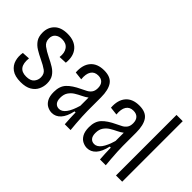

<svg xmlns="http://www.w3.org/2000/svg" viewBox="-71 -1129 1570 1570"><g transform="rotate(45 714.0 -344.0)"><path d="M197 12Q130 12 93.5 -15Q57 -42 45.5 -84Q34 -126 42 -170L109 -174Q96 -52 197 -52Q246 -52 267 -76.5Q288 -101 288 -133Q288 -173 260 -193.5Q232 -214 181 -238Q143 -256 110.5 -276Q78 -296 58 -325.5Q38 -355 38 -402Q38 -463 77 -501.5Q116 -540 191 -540Q272 -540 314 -492.5Q356 -445 347 -362L278 -359Q285 -413 261.5 -445Q238 -477 190 -477Q154 -477 131.5 -458.5Q109 -440 109 -405Q109 -364 139.5 -341Q170 -318 217 -295Q257 -276 289 -256Q321 -236 340 -207.5Q359 -179 359 -134Q359 -97 343 -63.5Q327 -30 291.5 -9Q256 12 197 12Z M555 10Q530 10 504.5 -2.5Q479 -15 462.5 -44.5Q446 -74 446 -123Q446 -190 481.5 -228Q517 -266 588 -299Q612 -310 633 -321.5Q654 -333 667 -351.5Q680 -370 680 -401Q680 -437 661.5 -456.5Q643 -476 609 -476Q566 -476 546 -444.5Q526 -413 532 -355L461 -363Q455 -446 495 -493Q535 -540 614 -540Q689 -540 720 -495.5Q751 -451 751 -364V-209Q751 -182 753 -144.5Q755 -107 758 -68.5Q761 -30 764 0H697Q694 -31 693 -65.5Q692 -100 691 -131H679Q663 -59 631 -24.5Q599 10 555 10ZM574 -55Q639 -55 680 -197V-292Q659 -276 631.5 -263Q604 -250 578 -234Q552 -218 534.5 -192.5Q517 -167 517 -127Q517 -91 532.5 -73Q548 -55 574 -55Z M962 10Q937 10 911.5 -2.5Q886 -15 869.5 -44.5Q853 -74 853 -123Q853 -190 888.5 -228Q924 -266 995 -299Q1019 -310 1040 -321.5Q1061 -333 1074 -351.5Q1087 -370 1087 -401Q1087 -437 1068.5 -456.5Q1050 -476 1016 -476Q973 -476 953 -444.5Q933 -413 939 -355L868 -363Q862 -446 902 -493Q942 -540 1021 -540Q1096 -540 1127 -495.5Q1158 -451 1158 -364V-209Q1158 -182 1160 -144.5Q1162 -107 1165 -68.5Q1168 -30 1171 0H1104Q1101 -31 1100 -65.5Q1099 -100 1098 -131H1086Q1070 -59 1038 -24.5Q1006 10 962 10ZM981 -55Q1046 -55 1087 -197V-292Q1066 -276 1038.5 -263Q1011 -250 985 -234Q959 -218 941.5 -192.5Q924 -167 924 -127Q924 -91 939.5 -73Q955 -55 981 -55Z M1289 0V-700H1361V0Z"/></g></svg>

Font: Bricolage Grotesque 12pt Condensed Light
Style: Regular
Weight: 300
Width: 3
Designer: Mathieu Triay
Foundry: Atelier Triay
Version: Version 1.001; ttfautohint (v1.8.4.7-5d5b);gftools[0.9.33.de